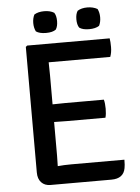

<svg xmlns="http://www.w3.org/2000/svg" viewBox="-57 -887 681 932"><g transform="rotate(-5 283.0 -420.5)"><path d="M195 -138 194 -87Q224 -90 260 -90H519Q519 -63 516 -49Q507 1 448 1H151Q123 1 106.5 -16.5Q90 -34 90 -65V-677L97 -683H499Q502 -667 502 -640.5Q502 -614 494 -593Q344 -593 194 -593Q194 -593 195 -528V-388L257 -389H445Q450 -371 450 -344.5Q450 -318 445 -301H257Q218 -301 195 -302ZM356 -830Q375 -842 403.5 -842Q432 -842 453 -830Q462 -812 462 -789Q462 -766 453 -748Q435 -736 403.5 -736Q372 -736 356 -748Q346 -763 346 -789Q346 -815 356 -830ZM145 -830Q164 -842 193.5 -842Q223 -842 242 -830Q252 -815 252 -789Q252 -763 242 -748Q226 -736 194 -736Q162 -736 145 -748Q136 -766 136 -789Q136 -812 145 -830Z"/></g></svg>

Font: Signika
Style: Regular
Weight: 400
Designer: Anna Giedrys
Foundry: Anna Giedrys
Version: Version 1.001